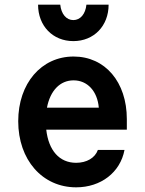

<svg xmlns="http://www.w3.org/2000/svg" viewBox="-20 -792 620 822"><path d="M178 -237H523V-282C523 -441 430 -550 295 -550C157 -550 58 -435 58 -273C58 -108 161 10 306 10C412 10 495 -54 513 -150H399C387 -116 351 -95 306 -95C234 -95 188 -148 178 -237ZM295 -448C354 -448 397 -402 403 -331H181C195 -404 237 -448 295 -448ZM238 -772H143C143 -681 206 -616 294 -616C382 -616 445 -681 445 -772H350C346 -732 324 -706 294 -706C264 -706 242 -732 238 -772Z"/></svg>

Font: CommitMono-dimboump
Style: Bold
Weight: 700
Monospace: yes
Designer: Eigil Nikolajsen
Foundry: Eigil Nikolajsen
Version: Version 1.143